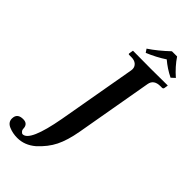

<svg xmlns="http://www.w3.org/2000/svg" viewBox="-358 -868 1126 1126"><g transform="rotate(45 205.0 -304.5)"><path d="M377 -805.2Q410.2 -755.4 460.9 -710.9L438 -689.9Q387.2 -714.8 346.2 -750Q294.4 -715.8 231.9 -689.9L217.8 -710.9Q273.9 -748 334 -805.2ZM244.1 -556.2Q244.1 -558.1 244.6 -561.5Q245.1 -564.9 245.1 -566.9Q245.1 -586.9 230.5 -599.9Q215.8 -612.8 189.9 -612.8H171.9Q164.1 -612.8 166 -621.1L169.9 -645L171.9 -646Q280.8 -645 319.8 -645L457 -646L459 -645L455.1 -621.1Q453.1 -613.3 444.8 -612.8H431.2Q377 -612.8 369.1 -568.8L285.2 -89.8Q270 -3.9 242.9 50.5Q215.8 105 163.1 152.8Q112.3 195.8 51.8 195.8Q13.7 195.8 -18.6 181.9Q-50.8 168 -50.8 137.2Q-50.8 135.3 -50.3 131.6Q-49.8 127.9 -49.8 126Q-43.9 92.8 -1 92.8Q39.1 92.8 39.1 134.8Q39.1 142.6 46.1 150.4Q53.2 158.2 59.1 158.2Q117.2 158.2 158.2 -67.9Z"/></g></svg>

Font: Linux Libertine O
Style: Semibold Italic
Weight: 600
Italic angle: -11.5°
Designer: Philipp H. Poll
Foundry: Philipp H. Poll
Version: Version 5.1.2